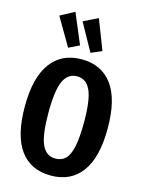

<svg xmlns="http://www.w3.org/2000/svg" viewBox="-143 -1057 865 1155"><g transform="rotate(15 290.0 -479.0)"><path d="M548 -346Q548 -166 481 -75Q414 16 290 16Q165 16 98.5 -74Q32 -164 32 -346Q32 -525 99 -616.5Q166 -708 290 -708Q414 -708 481 -618Q548 -528 548 -346ZM179 -346Q179 -205 206 -147.5Q233 -90 290 -90Q329 -90 353 -114Q377 -138 389 -194Q401 -250 401 -346Q401 -485 374 -543.5Q347 -602 290 -602Q233 -602 206 -543.5Q179 -485 179 -346ZM258 -786 192 -754 91 -927 179 -974ZM397 -788 330 -759 235 -930 325 -974Z"/></g></svg>

Font: Fira Sans Compressed SemiBold
Style: Regular
Weight: 600
Width: 1
Designer: bBox Type GmbH & Carrois Corporate GbR & Edenspiekermann AG
Foundry: bBox Type GmbH & Carrois Corporate GbR & Edenspiekermann AG
Version: Version 4.301